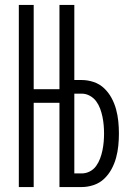

<svg xmlns="http://www.w3.org/2000/svg" viewBox="-20 -755 540 775"><path d="M220 0V-735H280V-432H310Q334 -432 358 -424Q382 -416 400 -399Q418 -382 430 -360Q442 -338 448.5 -314Q455 -290 457.5 -265.5Q460 -241 460 -216Q460 -191 457.5 -166.5Q455 -142 448.5 -118Q442 -94 430 -72Q418 -50 400 -33Q382 -16 358 -8Q334 0 310 0ZM280 -55H310Q327 -55 342.5 -63Q358 -71 368 -85Q378 -99 384 -115Q390 -131 393.5 -148Q397 -165 398.5 -182Q400 -199 400 -216Q400 -233 398.5 -250Q397 -267 393.5 -284Q390 -301 384 -317Q378 -333 368 -346.5Q358 -360 342.5 -368.5Q327 -377 310 -377H280ZM56 0V-735H116V-395H280V-340H116V0Z"/></svg>

Font: Iosevka Custom Light
Style: Regular
Weight: 300
Monospace: yes
Designer: Belleve Invis
Foundry: Belleve Invis
Version: Version 27.3.5